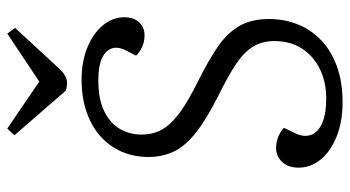

<svg xmlns="http://www.w3.org/2000/svg" viewBox="-242 -728 983 540"><g transform="rotate(-90 250.0 -457.5)"><path d="M467 -193Q467 -149 451.5 -111Q436 -73 406 -45Q376 -17 332.5 -1.5Q289 14 233 14Q178 14 136 -3Q94 -20 71.5 -48Q49 -76 49 -110Q49 -139 65 -156Q81 -173 104 -173Q120 -173 134.5 -167.5Q149 -162 161 -151L146 -120Q134 -95 141 -75Q148 -55 174 -43.5Q200 -32 243 -32Q290 -32 326.5 -50Q363 -68 384 -100.5Q405 -133 405 -178Q405 -212 389.5 -237.5Q374 -263 340.5 -285.5Q307 -308 254 -334Q186 -368 147.5 -398.5Q109 -429 94 -461Q79 -493 79 -532Q79 -571 93 -605Q107 -639 135 -665Q163 -691 204 -705.5Q245 -720 297 -720Q347 -720 386.5 -704Q426 -688 449 -660.5Q472 -633 472 -600Q472 -574 458 -558.5Q444 -543 421 -543Q403 -543 388 -550Q373 -557 364 -567L380 -598Q390 -619 384 -636Q378 -653 356 -663Q334 -673 295 -673Q241 -673 207 -656Q173 -639 157.5 -611.5Q142 -584 142 -551Q142 -521 155 -496Q168 -471 201 -446Q234 -421 295 -391Q351 -363 389 -337Q427 -311 447 -277Q467 -243 467 -193ZM140 -909 159 -929 291 -839 426 -929 442 -907 334 -790Q321 -775 310 -768Q299 -761 287 -761Q280 -761 275 -762Q270 -763 265 -765Z"/></g></svg>

Font: Literata 24pt Light
Style: Italic
Weight: 300
Italic angle: -2°
Designer: Latin by Veronika Burian and Jose Scaglione. Greek by Irene Vlachou. Cyrillic by Vera Evstafieva
Foundry: TypeTogether
Version: Version 3.103;gftools[0.9.29]